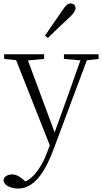

<svg xmlns="http://www.w3.org/2000/svg" viewBox="-32 -823 592 1114"><path d="M73 271Q42 271 16.5 258.5Q-9 246 -12 223Q-9 206 5.5 197.5Q20 189 39 189Q56 189 72.5 197.5Q89 206 105 221L133 246L103 259L83 242Q133 231 173.5 183Q214 135 241 62L269 -11L272 -19L362 -268L447 -508H485L277 48Q248 125 216 174.5Q184 224 148.5 247.5Q113 271 73 271ZM266 43 48 -508H117L289 -44L295 -30ZM-8 -481V-508H224V-481L114 -471H90ZM339 -481V-508H540V-481L459 -472H445ZM229 -616Q255 -655 281.5 -692.5Q308 -730 331 -764Q345 -786 355.5 -794.5Q366 -803 378 -803Q389 -803 397.5 -796Q406 -789 406 -775Q406 -765 398.5 -753Q391 -741 371 -722Q342 -696 310.5 -665.5Q279 -635 246 -603Z"/></svg>

Font: Source Han Serif JP VF
Style: Regular
Weight: 250
Designer: Ryoko NISHIZUKA 西塚涼子 (kana & ideographs); Frank Grießhammer (Latin, Greek & Cyrillic); Wenlong ZHANG 张文龙 (bopomofo); San
Foundry: Adobe
Version: Version 2.001;hotconv 1.1.0;makeotfexe 2.6.0